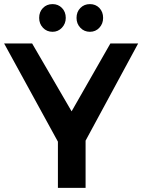

<svg xmlns="http://www.w3.org/2000/svg" viewBox="-21 -911 690 931"><path d="M233.9 -756.8Q205.6 -756.8 187.3 -776.4Q168.9 -795.9 168.9 -824.2Q168.9 -853.5 187.3 -872.3Q205.6 -891.1 233.9 -891.1Q261.2 -891.1 279.5 -872.3Q297.9 -853.5 297.9 -824.2Q297.9 -796.4 279.3 -776.6Q260.7 -756.8 233.9 -756.8ZM415 -756.8Q387.2 -756.8 368.7 -776.4Q350.1 -795.9 350.1 -824.2Q350.1 -853.5 368.7 -872.3Q387.2 -891.1 415 -891.1Q442.9 -891.1 460.9 -872.3Q479 -853.5 479 -824.2Q479 -795.9 460.7 -776.4Q442.4 -756.8 415 -756.8ZM648.9 -700.2 394 -229V0H259.8V-224.1L-1 -700.2H134.8L326.2 -371.1L514.2 -700.2Z"/></svg>

Font: Montserrat-Arabic Medium
Style: Regular
Weight: 500
Designer: Mohamed Gaber
Foundry: Kief Type Foundry
Version: Version 5.008;PS 005.008;hotconv 1.0.88;makeotf.lib2.5.64775